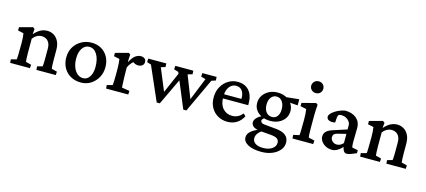

<svg xmlns="http://www.w3.org/2000/svg" viewBox="-64 -1236 4520 2037"><g transform="rotate(15 2196.5 -217.5)"><path d="M26.4 0 23.4 -38.1 84 -53.7Q85 -58.6 85.9 -70.8Q86.9 -83 87.4 -103.5Q87.9 -124 87.9 -155.3L88.9 -230.5Q88.9 -262.7 86.9 -291.5Q85 -320.3 81.1 -339.8L18.6 -353.5V-389.6L163.1 -428.7L183.6 -413.1L177.7 -359.4L180.7 -358.4Q213.9 -395.5 248 -413.1Q282.2 -430.7 321.3 -430.7Q359.4 -430.7 391.6 -411.6Q423.8 -392.6 443.8 -354.5Q463.9 -316.4 463.9 -258.8V-154.3Q463.9 -120.1 465.3 -91.3Q466.8 -62.5 468.8 -53.7L529.3 -38.1L527.3 0H314.5L311.5 -38.1L368.2 -53.7Q370.1 -61.5 371.1 -74.7Q372.1 -87.9 372.6 -106.9Q373 -126 373 -149.4V-247.1Q373 -288.1 359.4 -313Q345.7 -337.9 324.7 -349.1Q303.7 -360.4 280.3 -360.4Q250 -360.4 224.6 -346.2Q199.2 -332 180.7 -306.6V-160.2Q180.7 -119.1 182.1 -90.8Q183.6 -62.5 185.5 -53.7L246.1 -38.1L243.2 0Z M803.7 7.8Q739.3 7.8 689.9 -20Q640.6 -47.9 613.3 -97.2Q585.9 -146.5 585.9 -210Q585.9 -277.3 616.7 -326.7Q647.5 -376 697.8 -403.3Q748 -430.7 807.6 -430.7Q869.1 -430.7 915.5 -403.3Q961.9 -376 988.3 -327.6Q1014.6 -279.3 1014.6 -215.8Q1014.6 -153.3 986.3 -102.5Q958 -51.8 910.2 -22Q862.3 7.8 803.7 7.8ZM813.5 -43Q843.8 -43 865.7 -61.5Q887.7 -80.1 899.9 -114.3Q912.1 -148.4 912.1 -192.4Q912.1 -277.3 879.9 -329.6Q847.7 -381.8 794.9 -381.8Q748 -381.8 719.2 -339.8Q690.4 -297.9 690.4 -228.5Q690.4 -174.8 706.1 -132.8Q721.7 -90.8 750 -66.9Q778.3 -43 813.5 -43Z M1080.1 0 1077.1 -38.1 1137.7 -53.7Q1138.7 -57.6 1139.6 -70.3Q1140.6 -83 1141.6 -104.5Q1142.6 -126 1142.6 -155.3V-230.5Q1142.6 -262.7 1140.6 -291.5Q1138.7 -320.3 1134.8 -339.8L1072.3 -353.5V-389.6L1215.8 -428.7L1233.4 -414.1L1229.5 -334L1232.4 -333Q1261.7 -388.7 1291 -408.2Q1320.3 -427.7 1348.6 -427.7Q1373 -427.7 1389.6 -415.5Q1406.2 -403.3 1406.2 -377.9Q1406.2 -352.5 1388.2 -338.9Q1370.1 -325.2 1344.7 -325.2Q1325.2 -325.2 1308.1 -332.5Q1291 -339.8 1274.4 -356.4L1293.9 -351.6Q1278.3 -339.8 1262.2 -320.3Q1246.1 -300.8 1233.4 -273.4L1234.4 -186.5Q1235.4 -158.2 1236.3 -131.3Q1237.3 -104.5 1238.3 -84Q1239.3 -63.5 1240.2 -53.7L1325.2 -40L1323.2 0Z M1928.7 3.9 1773.4 -369.1 1724.6 -383.8 1726.6 -422.9H1924.8L1926.8 -383.8L1876 -369.1L1985.4 -90.8H1960L2072.3 -369.1L2021.5 -383.8L2023.4 -422.9H2180.7L2182.6 -383.8L2136.7 -369.1L1962.9 3.9ZM1636.7 3.9 1473.6 -369.1 1427.7 -383.8 1429.7 -422.9H1627.9L1629.9 -383.8L1582 -369.1L1697.3 -90.8H1668L1792 -375L1821.3 -313.5L1670.9 3.9Z M2413.1 7.8Q2354.5 7.8 2307.6 -18.6Q2260.7 -44.9 2233.4 -92.8Q2206.1 -140.6 2206.1 -204.1Q2206.1 -273.4 2235.4 -324.2Q2264.6 -375 2312 -403.3Q2359.4 -431.6 2414.1 -430.7Q2494.1 -429.7 2538.1 -378.4Q2582 -327.1 2582 -239.3V-219.7H2287.1V-265.6H2507.8L2495.1 -249V-274.4Q2495.1 -326.2 2471.7 -356Q2448.2 -385.7 2406.2 -385.7Q2379.9 -385.7 2356.4 -370.1Q2333 -354.5 2318.4 -323.2Q2303.7 -292 2303.7 -245.1V-230.5Q2303.7 -154.3 2342.8 -110.4Q2381.8 -66.4 2444.3 -66.4Q2477.5 -66.4 2504.9 -79.1Q2532.2 -91.8 2557.6 -123L2584 -98.6Q2556.6 -44.9 2512.2 -18.6Q2467.8 7.8 2413.1 7.8Z M2843.8 222.7Q2750 222.7 2695.8 193.4Q2641.6 164.1 2641.6 116.2Q2641.6 82 2669.9 54.2Q2698.2 26.4 2757.8 1L2796.9 7.8Q2767.6 26.4 2751 49.8Q2734.4 73.2 2734.4 100.6Q2734.4 136.7 2765.1 157.2Q2795.9 177.7 2849.6 177.7Q2910.2 177.7 2948.2 151.9Q2986.3 126 2986.3 85.9Q2986.3 55.7 2964.4 40.5Q2942.4 25.4 2889.6 21.5L2780.3 12.7L2767.6 7.8Q2727.5 7.8 2701.7 -10.7Q2675.8 -29.3 2675.8 -58.6Q2675.8 -85.9 2702.6 -111.8Q2729.5 -137.7 2778.3 -156.2L2792 -136.7Q2775.4 -126 2767.1 -116.7Q2758.8 -107.4 2758.8 -98.6Q2758.8 -85 2769.5 -76.7Q2780.3 -68.4 2799.8 -66.4L2932.6 -53.7Q3002.9 -46.9 3038.1 -18.1Q3073.2 10.7 3073.2 62.5Q3073.2 106.4 3043 143.1Q3012.7 179.7 2960.9 201.2Q2909.2 222.7 2843.8 222.7ZM2850.6 -119.1Q2796.9 -119.1 2755.4 -138.2Q2713.9 -157.2 2690.4 -190.9Q2667 -224.6 2667 -268.6Q2667 -315.4 2691.4 -351.6Q2715.8 -387.7 2757.3 -409.2Q2798.8 -430.7 2851.6 -430.7Q2903.3 -430.7 2943.8 -410.2Q2984.4 -389.6 3007.8 -354.5Q3031.2 -319.3 3031.2 -274.4Q3031.2 -229.5 3007.8 -194.3Q2984.4 -159.2 2943.4 -139.2Q2902.3 -119.1 2850.6 -119.1ZM2857.4 -164.1Q2893.6 -164.1 2915 -192.4Q2936.5 -220.7 2936.5 -268.6Q2936.5 -322.3 2912.6 -354.5Q2888.7 -386.7 2850.6 -386.7Q2813.5 -386.7 2790.5 -356.4Q2767.6 -326.2 2767.6 -277.3Q2767.6 -226.6 2792 -195.3Q2816.4 -164.1 2857.4 -164.1ZM3088.9 -353.5 2966.8 -363.3 2929.7 -404.3 3088.9 -420.9Z M3127 0 3124 -39.1 3189.5 -53.7Q3190.4 -57.6 3191.4 -68.8Q3192.4 -80.1 3192.9 -101.1Q3193.4 -122.1 3193.4 -155.3L3194.3 -224.6Q3194.3 -260.7 3192.4 -290.5Q3190.4 -320.3 3186.5 -339.8L3121.1 -353.5V-389.6L3273.4 -428.7L3292 -414.1Q3289.1 -383.8 3287.6 -353.5Q3286.1 -323.2 3286.1 -283.2V-160.2Q3286.1 -120.1 3287.6 -90.8Q3289.1 -61.5 3292 -53.7L3357.4 -39.1L3354.5 0ZM3241.2 -529.3Q3211.9 -529.3 3192.9 -547.9Q3173.8 -566.4 3173.8 -593.8Q3173.8 -620.1 3192.9 -639.2Q3211.9 -658.2 3241.2 -658.2Q3270.5 -658.2 3288.6 -639.2Q3306.6 -620.1 3306.6 -593.8Q3306.6 -566.4 3288.6 -547.9Q3270.5 -529.3 3241.2 -529.3Z M3562.5 7.8Q3521.5 7.8 3490.2 -9.3Q3459 -26.4 3442.4 -51.8Q3425.8 -77.1 3425.8 -102.5Q3425.8 -135.7 3446.8 -157.7Q3467.8 -179.7 3516.6 -195.3L3667 -244.1V-289.1Q3667 -311.5 3652.8 -331.1Q3638.7 -350.6 3615.2 -362.3Q3591.8 -374 3562.5 -374Q3542 -374 3533.7 -364.7Q3525.4 -355.5 3523.4 -328.1L3520.5 -281.2Q3481.4 -272.5 3454.6 -283.7Q3427.7 -294.9 3427.7 -321.3Q3427.7 -337.9 3443.8 -355.5Q3460 -373 3484.9 -389.2Q3509.8 -405.3 3538.1 -416Q3566.4 -426.8 3591.8 -430.7Q3668 -430.7 3714.4 -392.1Q3760.7 -353.5 3761.7 -290L3758.8 -135.7Q3758.8 -114.3 3760.3 -97.2Q3761.7 -80.1 3765.6 -71.3L3828.1 -59.6V-26.4L3775.4 -4.9Q3760.7 1 3748 4.4Q3735.4 7.8 3725.6 7.8Q3692.4 7.8 3681.6 -27.3L3668.9 -68.4L3685.5 -66.4Q3654.3 -30.3 3623.5 -11.2Q3592.8 7.8 3562.5 7.8ZM3596.7 -59.6Q3616.2 -59.6 3633.8 -68.4Q3651.4 -77.1 3667 -94.7V-195.3L3571.3 -171.9Q3547.9 -166 3537.6 -153.8Q3527.3 -141.6 3527.3 -122.1Q3527.3 -97.7 3547.9 -78.6Q3568.4 -59.6 3596.7 -59.6Z M3870.1 0 3867.2 -38.1 3927.7 -53.7Q3928.7 -58.6 3929.7 -70.8Q3930.7 -83 3931.2 -103.5Q3931.6 -124 3931.6 -155.3L3932.6 -230.5Q3932.6 -262.7 3930.7 -291.5Q3928.7 -320.3 3924.8 -339.8L3862.3 -353.5V-389.6L4006.8 -428.7L4027.3 -413.1L4021.5 -359.4L4024.4 -358.4Q4057.6 -395.5 4091.8 -413.1Q4126 -430.7 4165 -430.7Q4203.1 -430.7 4235.4 -411.6Q4267.6 -392.6 4287.6 -354.5Q4307.6 -316.4 4307.6 -258.8V-154.3Q4307.6 -120.1 4309.1 -91.3Q4310.5 -62.5 4312.5 -53.7L4373 -38.1L4371.1 0H4158.2L4155.3 -38.1L4211.9 -53.7Q4213.9 -61.5 4214.8 -74.7Q4215.8 -87.9 4216.3 -106.9Q4216.8 -126 4216.8 -149.4V-247.1Q4216.8 -288.1 4203.1 -313Q4189.5 -337.9 4168.5 -349.1Q4147.5 -360.4 4124 -360.4Q4093.8 -360.4 4068.4 -346.2Q4043 -332 4024.4 -306.6V-160.2Q4024.4 -119.1 4025.9 -90.8Q4027.3 -62.5 4029.3 -53.7L4089.8 -38.1L4086.9 0Z"/></g></svg>

Font: Crimson Pro ExtraLight Medium
Style: Regular
Weight: 500
Version: Version 1.002